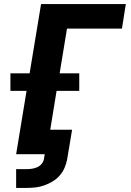

<svg xmlns="http://www.w3.org/2000/svg" viewBox="-20 -755 640 940"><path d="M59 165V73H112Q124 73 137 71Q150 69 162.5 63.5Q175 58 184 47Q193 36 195 24L199 0H59L110 -310H31V-396H125L181 -735H596L577 -615H308L272 -396H368V-310H257L226 -120H333L309 24Q305 45 296.5 65.5Q288 86 273 103.5Q258 121 238 133Q218 145 197 152.5Q176 160 154.5 162.5Q133 165 112 165Z"/></svg>

Font: Iosevka Curly Heavy Extended
Style: Italic
Weight: 900
Width: 7
Italic angle: -9°
Monospace: yes
Designer: Belleve Invis
Foundry: Belleve Invis
Version: Version 11.1.0; ttfautohint (v1.8.3)